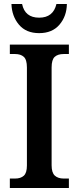

<svg xmlns="http://www.w3.org/2000/svg" viewBox="-20 -936 391 956"><path d="M29 -47H55Q83 -47 98.5 -61Q114 -75 114 -112V-600Q114 -639 98.5 -653Q83 -667 55 -667H29V-714H323V-667H297Q268 -667 252.5 -653Q237 -639 237 -600V-113Q237 -76 253 -61.5Q269 -47 297 -47H323V0H29ZM37 -916H90Q104 -848 175 -848Q245 -848 261 -916H313Q312 -855 276 -813Q240 -771 175 -771Q110 -771 74.5 -813Q39 -855 37 -916Z"/></svg>

Font: Noto Serif NarrowSemiBold
Style: Regular
Weight: 600
Width: 4
Designer: Monotype Design Team
Foundry: Monotype Imaging Inc.
Version: Version 1.001